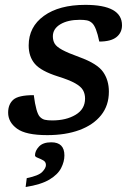

<svg xmlns="http://www.w3.org/2000/svg" viewBox="-20 -545 540 790"><path d="M119 -153.5Q128.5 -80.5 144 -64.5Q153 -55 164.5 -52.2Q176 -49.5 195 -49.5Q252.5 -49.5 291.2 -72.8Q330 -96 330 -139.5Q330 -159 321.5 -174Q313 -189 289 -202.5Q265 -216 218.5 -230.5Q149 -252.5 123.5 -282.2Q98 -312 98 -358Q98 -434.5 160.8 -479.8Q223.5 -525 331 -525Q482 -525 482 -441Q482 -410.5 459 -392.2Q436 -374 388.5 -374Q376 -435.5 358.5 -450.5Q349 -459 337.5 -461.2Q326 -463.5 308.5 -463.5Q259 -463.5 228.2 -445Q197.5 -426.5 197.5 -395.5Q197.5 -378.5 204.8 -365.8Q212 -353 235.8 -340Q259.5 -327 308 -309.5Q380.5 -283 404.2 -249Q428 -215 428 -168Q428 -111 396 -71Q364 -31 307 -10Q250 11 174.5 11Q86 11 49.8 -15.8Q13.5 -42.5 13.5 -81.5Q13.5 -116 34.8 -134.8Q56 -153.5 119 -153.5ZM124 94.5Q124 75.5 140.5 58Q157 40.5 191 40.5Q245 40.5 245 94.5Q245 120 231.5 146.5Q218 173 183.5 193.8Q149 214.5 85.5 224.5L90 188Q139 178 154 162.2Q169 146.5 169 134Q169 121 157.8 114.8Q146.5 108.5 135.2 104.2Q124 100 124 94.5Z"/></svg>

Font: Newsreader 6pt Medium
Style: Italic
Weight: 500
Italic angle: -17°
Designer: Hugues Gentile
Foundry: Production Type
Version: Version 1.003; ttfautohint (v1.8.3)